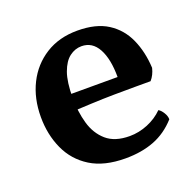

<svg xmlns="http://www.w3.org/2000/svg" viewBox="-92 -563 681 669"><g transform="rotate(-20 248.5 -229.0)"><path d="M266 9Q187 9 136.5 -22.5Q86 -54 61.5 -108Q37 -162 37 -227Q37 -296 64 -350Q91 -404 141 -435.5Q191 -467 259 -467Q328 -467 371 -439.5Q414 -412 435.5 -364Q457 -316 460 -256Q454 -231 439 -214Q417 -214 381.5 -214Q346 -214 304 -213.5Q262 -213 218.5 -211Q175 -209 136 -207V-267H336Q336 -334 315 -372.5Q294 -411 254 -411Q230 -411 209.5 -395.5Q189 -380 176.5 -345.5Q164 -311 164 -252Q164 -201 176.5 -157Q189 -113 220 -86Q251 -59 306 -59Q340 -59 373 -72.5Q406 -86 430 -110Q439 -105 447 -92Q455 -79 455 -67Q419 -27 372.5 -9Q326 9 266 9Z"/></g></svg>

Font: Vollkorn SemiBold
Style: Regular
Weight: 600
Designer: Friedrich Althausen
Foundry: Friedrich Althausen
Version: Version 5.000